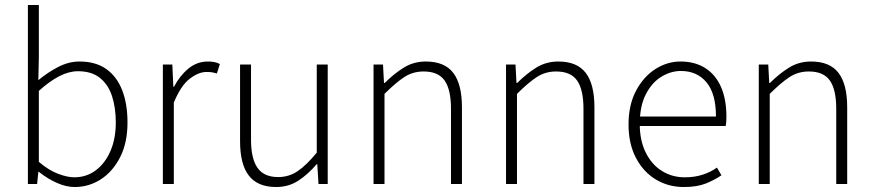

<svg xmlns="http://www.w3.org/2000/svg" viewBox="-20 -739 3507 771"><path d="M280 12Q246 12 208.5 -4.5Q171 -21 136 -49H134L129 0H92V-719H136V-511L134 -417Q171 -448 213.5 -470Q256 -492 299 -492Q364 -492 406.5 -462Q449 -432 470.5 -377Q492 -322 492 -247Q492 -166 462.5 -108Q433 -50 385 -19Q337 12 280 12ZM278 -27Q327 -27 364.5 -55Q402 -83 423.5 -132.5Q445 -182 445 -247Q445 -306 430 -352.5Q415 -399 381.5 -426Q348 -453 293 -453Q257 -453 218 -433Q179 -413 136 -374V-89Q176 -55 213.5 -41Q251 -27 278 -27Z M634 0V-480H672L676 -391H679Q702 -435 736.5 -463.5Q771 -492 815 -492Q828 -492 839.5 -490Q851 -488 863 -482L851 -444Q841 -447 832.5 -448.5Q824 -450 809 -450Q777 -450 741.5 -422.5Q706 -395 678 -327V0Z M1089 12Q1015 12 979.5 -33.5Q944 -79 944 -172V-480H988V-178Q988 -102 1014 -65Q1040 -28 1097 -28Q1140 -28 1175 -51.5Q1210 -75 1252 -126V-480H1296V0H1259L1254 -80H1252Q1217 -39 1178 -13.5Q1139 12 1089 12Z M1480 0V-480H1518L1522 -406H1525Q1562 -443 1601.5 -467.5Q1641 -492 1690 -492Q1765 -492 1800 -446.5Q1835 -401 1835 -308V0H1791V-302Q1791 -379 1765.5 -415.5Q1740 -452 1681 -452Q1638 -452 1603.5 -429.5Q1569 -407 1524 -362V0Z M2012 0V-480H2050L2054 -406H2057Q2094 -443 2133.5 -467.5Q2173 -492 2222 -492Q2297 -492 2332 -446.5Q2367 -401 2367 -308V0H2323V-302Q2323 -379 2297.5 -415.5Q2272 -452 2213 -452Q2170 -452 2135.5 -429.5Q2101 -407 2056 -362V0Z M2726 12Q2664 12 2614 -18Q2564 -48 2534 -104.5Q2504 -161 2504 -239Q2504 -318 2534 -374.5Q2564 -431 2611.5 -461.5Q2659 -492 2713 -492Q2770 -492 2811.5 -466Q2853 -440 2875 -390.5Q2897 -341 2897 -270Q2897 -262 2896.5 -252.5Q2896 -243 2894 -233H2531V-271H2855Q2855 -363 2817 -408.5Q2779 -454 2714 -454Q2674 -454 2636 -431Q2598 -408 2573.5 -360.5Q2549 -313 2549 -241Q2549 -175 2573 -126.5Q2597 -78 2638 -52.5Q2679 -27 2730 -27Q2769 -27 2801.5 -37.5Q2834 -48 2859 -66L2877 -35Q2849 -16 2814 -2Q2779 12 2726 12Z M3027 0V-480H3065L3069 -406H3072Q3109 -443 3148.5 -467.5Q3188 -492 3237 -492Q3312 -492 3347 -446.5Q3382 -401 3382 -308V0H3338V-302Q3338 -379 3312.5 -415.5Q3287 -452 3228 -452Q3185 -452 3150.5 -429.5Q3116 -407 3071 -362V0Z"/></svg>

Font: Source Sans 3 Light
Style: Regular
Weight: 300
Designer: Paul D. Hunt
Foundry: Adobe
Version: Version 3.052;hotconv 1.1.0;makeotfexe 2.6.0